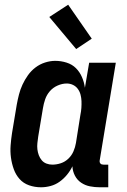

<svg xmlns="http://www.w3.org/2000/svg" viewBox="-20 -786 540 814"><path d="M439 8H403Q382 8 361.5 4Q341 0 324 -11.5Q307 -23 297.5 -41.5Q288 -60 287 -81Q278 -62 264 -45Q250 -28 232.5 -15.5Q215 -3 194.5 2.5Q174 8 154 8Q127 8 103 -0.5Q79 -9 63 -27Q47 -45 38.5 -68.5Q30 -92 26.5 -117.5Q23 -143 25 -169.5Q27 -196 31 -222L51 -342Q55 -364 60.5 -385.5Q66 -407 75.5 -427.5Q85 -448 98.5 -467Q112 -486 130.5 -500Q149 -514 171 -521Q193 -528 214 -528Q239 -528 262.5 -520.5Q286 -513 302 -497Q318 -481 327.5 -459Q337 -437 340 -414L358 -520H471L403 -108Q402 -104 402.5 -100Q403 -96 405.5 -93Q408 -90 411.5 -89Q415 -88 419 -88H439ZM202 -88Q220 -88 238 -94Q256 -100 270 -113.5Q284 -127 291.5 -144.5Q299 -162 302 -180L321 -300Q324 -314 325 -328.5Q326 -343 325.5 -357Q325 -371 321.5 -384.5Q318 -398 310 -409Q302 -420 289.5 -426Q277 -432 263 -432Q244 -432 224.5 -423.5Q205 -415 191.5 -399.5Q178 -384 171.5 -365Q165 -346 162 -327L142 -207Q140 -193 138.5 -179.5Q137 -166 138.5 -153Q140 -140 144.5 -128Q149 -116 157 -106.5Q165 -97 177 -92.5Q189 -88 202 -88ZM303 -578 189 -714 269 -766 369 -622Z"/></svg>

Font: Iosevka Term Curly
Style: Bold Italic
Weight: 700
Italic angle: -9°
Designer: Belleve Invis
Foundry: Belleve Invis
Version: Version 32.3.0